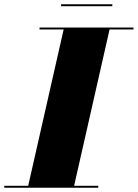

<svg xmlns="http://www.w3.org/2000/svg" viewBox="-65 -879 645 899"><path d="M221 -859V-850H461V-859ZM-45 -9V0H395V-9H282L448 -741H560V-750H120V-741H233L67 -9Z"/></svg>

Font: Bodoni* 24pt Fatface
Style: Italic
Weight: 900
Italic angle: -13°
Version: Version 2.3